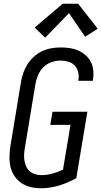

<svg xmlns="http://www.w3.org/2000/svg" viewBox="-20 -996 541 1024"><path d="M198 8Q170 8 143 1.5Q116 -5 94.5 -19.5Q73 -34 58 -56Q43 -78 36.5 -104Q30 -130 30.5 -158Q31 -186 35 -214L92 -559Q96 -584 104.5 -608Q113 -632 127 -654Q141 -676 161 -694Q181 -712 204.5 -723Q228 -734 253 -738.5Q278 -743 303 -743Q328 -743 352 -739.5Q376 -736 397.5 -726.5Q419 -717 436.5 -701.5Q454 -686 464.5 -665.5Q475 -645 477.5 -620.5Q480 -596 476 -571Q476 -569 475.5 -567.5Q475 -566 475 -565H397Q398 -566 398 -567Q398 -568 398 -569Q402 -590 397 -611Q392 -632 378.5 -646.5Q365 -661 344.5 -667Q324 -673 303 -673Q279 -673 254.5 -664.5Q230 -656 211.5 -637.5Q193 -619 183 -595.5Q173 -572 169 -548L112 -203Q109 -186 108.5 -169Q108 -152 111 -136Q114 -120 121 -105.5Q128 -91 140.5 -81Q153 -71 169 -66.5Q185 -62 202 -62Q230 -62 259 -70Q288 -78 316 -91L356 -330H248L260 -400H446L387 -46Q343 -21 294.5 -6.5Q246 8 198 8ZM221 -795 165 -849 314 -976H397L501 -843L434 -800L348 -926Z"/></svg>

Font: Iosevka SS04 Oblique
Style: Regular
Weight: 400
Italic angle: -9°
Monospace: yes
Designer: Belleve Invis
Foundry: Belleve Invis
Version: Version 19.0.0; ttfautohint (v1.8.4)